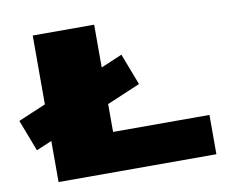

<svg xmlns="http://www.w3.org/2000/svg" viewBox="-78 -773 1072 871"><g transform="rotate(-10 458.0 -337.5)"><path d="M52.5 -159 560.5 -374.5 505 -519.5 -3 -304ZM124 0H851V-181H407V-675H124Z"/></g></svg>

Font: Anybody ExtraExpanded Black
Style: Regular
Weight: 900
Width: 8
Version: Version 1.113;gftools[0.9.25]